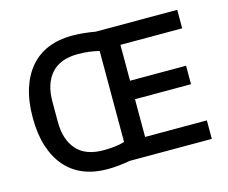

<svg xmlns="http://www.w3.org/2000/svg" viewBox="-101 -850 1192 1003"><g transform="rotate(-15 495.0 -349.0)"><path d="M486 0Q460 5 427.5 8.5Q395 12 363 12Q292 12 235 -11Q178 -34 138 -80Q98 -126 76.5 -193Q55 -260 55 -349Q55 -437 76.5 -504.5Q98 -572 138 -618Q178 -664 235 -687Q292 -710 363 -710Q395 -710 428 -706.5Q461 -703 489 -698H930V-598H596V-404H899V-304H596V-100H930V0ZM369 -89Q398 -89 427.5 -92Q457 -95 483 -103V-595Q457 -602 427.5 -605.5Q398 -609 369 -609Q272 -609 224 -554.5Q176 -500 176 -404V-294Q176 -198 224 -143.5Q272 -89 369 -89Z"/></g></svg>

Font: IBM Plex Arabic Medium
Style: Regular
Weight: 500
Designer: Mike Abbink, Paul van der Laan, Pieter van Rosmalen, Wael Morcos, Khajak Apelian
Foundry: Bold Monday
Version: Version 1.0